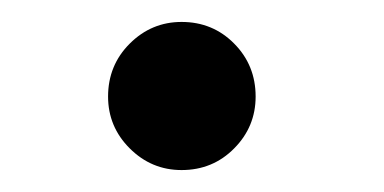

<svg xmlns="http://www.w3.org/2000/svg" viewBox="-20 -143 350 175"><path d="M145.5 12Q118 12 98.2 -7.8Q78.5 -27.5 78.5 -55Q78.5 -83.5 98.2 -103.2Q118 -123 145.5 -123Q174 -123 193.5 -103.2Q213 -83.5 213 -55Q213 -27.5 193.5 -7.8Q174 12 145.5 12Z"/></svg>

Font: League Spartan Thin
Style: Regular
Weight: 400
Version: Version 2.002